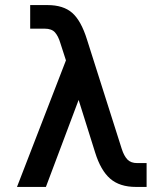

<svg xmlns="http://www.w3.org/2000/svg" viewBox="-20 -737 640 757"><path d="M47 0 240 -499 218 -567Q210 -594 197 -609Q184 -624 156 -624H99V-717H167Q230 -717 265 -686Q300 -655 323 -581L460 -150Q469 -122 482.5 -108Q496 -94 521 -94H558V0H516Q452 0 414.5 -32.5Q377 -65 355 -136L290 -343L161 0Z"/></svg>

Font: Geist Mono SemiBold
Style: Regular
Weight: 600
Monospace: yes
Designer: Basement.studio, Andrés Briganti, Mateo Zaragoza
Foundry: Basement.studio, Vercel, Andrés Briganti, Guido Ferreyra, Mateo Zaragoza
Version: Version 1.500; ttfautohint (v1.8.4.7-5d5b)